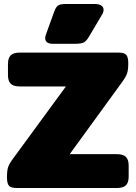

<svg xmlns="http://www.w3.org/2000/svg" viewBox="-20 -944 681 964"><path d="M207 -752Q207 -760 210 -769L252 -885Q260 -908 271 -916Q282 -924 312 -924H455Q476 -924 488 -916.5Q500 -909 500 -895Q500 -883 492 -870L428 -762Q414 -738 401 -731Q388 -724 354 -724H247Q207 -724 207 -752ZM15 -54Q15 -86 20.5 -104Q26 -122 48 -151L311 -510H80Q47 -510 33.5 -524Q20 -538 20 -567V-623Q20 -652 33.5 -666Q47 -680 80 -680H574Q604 -680 614 -668.5Q624 -657 624 -626Q624 -595 618.5 -577Q613 -559 591 -529L330 -170H566Q599 -170 612.5 -156Q626 -142 626 -113V-57Q626 -28 612.5 -14Q599 0 566 0H65Q35 0 25 -11.5Q15 -23 15 -54Z"/></svg>

Font: Mitr
Style: Bold
Weight: 700
Designer: Thanarat Vachiruckul
Foundry: Cadson Demak
Version: Version 1.002